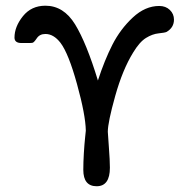

<svg xmlns="http://www.w3.org/2000/svg" viewBox="-20 -498 679 673"><path d="M30.8 -366.2Q30.8 -404.3 60.3 -441.2Q89.8 -478 139.2 -478Q203.1 -478 243.2 -412.6Q283.2 -347.2 323.2 -215.8Q346.2 -286.6 374 -341.3Q401.9 -396 445.3 -436.5Q488.8 -477.1 538.1 -477.1Q561 -477.1 575.4 -463.1Q589.8 -449.2 589.8 -429.2Q589.8 -401.4 564 -386.2Q558.1 -383.3 536.1 -381.1Q514.2 -378.9 491.7 -365Q469.2 -351.1 446.8 -314Q409.7 -253.9 383.8 -161.4Q357.9 -68.8 357.9 -36.1Q357.9 -30.3 361.6 17.3Q365.2 64.9 365.2 89.8Q365.2 154.8 318.8 154.8Q272 154.8 272 97.2Q272 71.3 273.9 39.1Q275.9 6.8 278.3 -15.6Q280.8 -38.1 280.8 -40Q279.8 -95.2 250 -203.1Q220.2 -311 191.9 -348.1Q168 -378.9 139.2 -378.9Q119.1 -378.9 109.1 -364Q99.1 -349.1 94.2 -348.1Q92.3 -347.2 77.1 -347.2H55.2Q30.8 -347.2 30.8 -366.2Z"/></svg>

Font: CMU Concrete
Style: Bold
Weight: 700
Version: Version 0.7.0